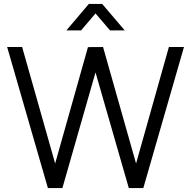

<svg xmlns="http://www.w3.org/2000/svg" viewBox="-20 -960 976 980"><path d="M319 -805 433.5 -940H501.5L616.5 -805H541.5L467.5 -891.5L394 -805ZM224.5 0 16.5 -720H93L261.5 -125.5L429 -719.5L506 -720L674.5 -125.5L842 -720H919L711.5 0H637.5L467.5 -590.5L298.5 0Z"/></svg>

Font: Manrope ExtraLight
Style: Regular
Weight: 400
Version: Version 4.504